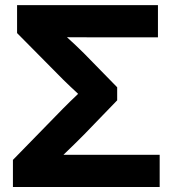

<svg xmlns="http://www.w3.org/2000/svg" viewBox="-20 -748 690 768"><path d="M31.7 0V-108.4L232.4 -314Q258.8 -340.8 292.5 -372.6Q259.8 -402.8 232.4 -429.7L48.3 -615.7V-727.5H611.8V-598.6H365.2Q335.9 -598.6 306.6 -598.9Q277.3 -599.1 248 -599.1Q266.1 -582.5 283.2 -566.4Q300.3 -550.3 315.4 -535.2L448.7 -398.9V-346.7L318.4 -211.9Q298.8 -191.9 277.1 -170.7Q255.4 -149.4 233.9 -128.9H618.7V0Z"/></svg>

Font: Inter Display
Style: Bold
Weight: 700
Designer: Rasmus Andersson
Foundry: rsms
Version: Version 4.001;git-9221beed3